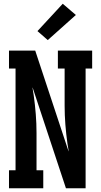

<svg xmlns="http://www.w3.org/2000/svg" viewBox="-20 -1005 540 1025"><path d="M28 0V-96H63V-639H28V-735H168L347 -194Q346 -196 346 -198Q346 -200 346 -202L340 -239Q333 -289 329 -339.5Q325 -390 325 -441V-639H289V-735H472V-639H437V0H332L153 -541Q154 -539 154 -537Q154 -535 154 -533L160 -496Q167 -446 171 -395.5Q175 -345 175 -294V-96H211V0ZM235 -791 180 -839 315 -985 385 -925Z"/></svg>

Font: Iosevka Gothic
Style: Bold
Weight: 700
Monospace: yes
Designer: Belleve Invis
Foundry: Belleve Invis
Version: Version 15.5.1; ttfautohint (v1.8.4)